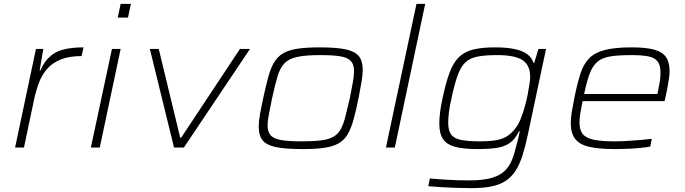

<svg xmlns="http://www.w3.org/2000/svg" viewBox="-20 -763 3544 993"><path d="M58 0 166 -510H204L185 -399H189Q211 -449 242.5 -474.5Q274 -500 316.5 -509Q359 -518 412 -518L402 -473Q336 -473 293 -455Q250 -437 223.5 -406.5Q197 -376 182 -336.5Q167 -297 157 -252L104 0Z M589 -672 604 -743H657L642 -672ZM450 0 559 -510H604L496 0Z M880 0 755 -510H801L912 -51H917L1221 -510H1273L931 0Z M1544 8Q1457 8 1408 -2Q1359 -12 1338.5 -37Q1318 -62 1318 -109Q1318 -135 1324.5 -171.5Q1331 -208 1341 -254Q1355 -319 1367.5 -365Q1380 -411 1398 -441Q1416 -471 1444.5 -487.5Q1473 -504 1518.5 -511Q1564 -518 1632 -518Q1718 -518 1766.5 -508Q1815 -498 1835.5 -473Q1856 -448 1856 -402Q1856 -375 1849.5 -338Q1843 -301 1834 -254Q1821 -189 1808 -143Q1795 -97 1777.5 -67.5Q1760 -38 1731 -21.5Q1702 -5 1657 1.5Q1612 8 1544 8ZM1540 -32Q1601 -32 1640.5 -37Q1680 -42 1704 -55.5Q1728 -69 1742 -94.5Q1756 -120 1766 -159Q1776 -198 1789 -254Q1798 -300 1804.5 -335Q1811 -370 1811 -396Q1811 -429 1795 -447Q1779 -465 1741.5 -471.5Q1704 -478 1636 -478Q1560 -478 1516.5 -468.5Q1473 -459 1450.5 -435Q1428 -411 1415 -367Q1402 -323 1387 -254Q1378 -209 1371 -173.5Q1364 -138 1364 -113Q1364 -81 1380 -63Q1396 -45 1434.5 -38.5Q1473 -32 1540 -32Z M1976 0 2134 -743H2179L2022 0Z M2417 210Q2377 210 2335 208.5Q2293 207 2256 204.5Q2219 202 2195 200L2203 160Q2236 163 2272.5 165.5Q2309 168 2343.5 169Q2378 170 2407 170Q2477 170 2521 157.5Q2565 145 2590 121Q2615 97 2628.5 62.5Q2642 28 2652 -16Q2657 -33 2661 -50Q2665 -67 2668 -84H2664Q2644 -42 2615 -22.5Q2586 -3 2545.5 2.5Q2505 8 2450 8Q2378 8 2334.5 -3.5Q2291 -15 2271.5 -43.5Q2252 -72 2252 -124Q2252 -150 2256 -182.5Q2260 -215 2269 -256Q2286 -336 2305 -387Q2324 -438 2352.5 -466.5Q2381 -495 2426 -506.5Q2471 -518 2539 -518Q2599 -518 2640.5 -509.5Q2682 -501 2706.5 -483Q2731 -465 2739 -438H2743L2765 -510H2804L2710 -67Q2697 -5 2682 41.5Q2667 88 2646.5 120Q2626 152 2596 172Q2566 192 2522.5 201Q2479 210 2417 210ZM2462 -32Q2516 -32 2549.5 -38.5Q2583 -45 2605.5 -60.5Q2628 -76 2647 -101Q2661 -119 2672.5 -147.5Q2684 -176 2693.5 -209Q2703 -242 2709 -273.5Q2715 -305 2718.5 -329.5Q2722 -354 2722 -365Q2722 -426 2682.5 -452Q2643 -478 2552 -478Q2490 -478 2450.5 -470.5Q2411 -463 2387 -440.5Q2363 -418 2347 -373.5Q2331 -329 2315 -255Q2306 -215 2302 -183.5Q2298 -152 2298 -128Q2298 -88 2313.5 -67Q2329 -46 2365.5 -39Q2402 -32 2462 -32Z M3162 8Q3076 8 3026 -4Q2976 -16 2954 -45.5Q2932 -75 2932 -126Q2932 -152 2937 -183Q2942 -214 2950 -254Q2965 -329 2981.5 -380.5Q2998 -432 3027 -461.5Q3056 -491 3108 -504.5Q3160 -518 3246 -518Q3322 -518 3364.5 -506Q3407 -494 3425 -467Q3443 -440 3443 -394Q3443 -381 3440.5 -361.5Q3438 -342 3433 -315.5Q3428 -289 3421 -256L3417 -240H2993Q2986 -206 2981.5 -178.5Q2977 -151 2977 -129Q2977 -92 2993.5 -70.5Q3010 -49 3050 -40.5Q3090 -32 3157 -32Q3188 -32 3222.5 -34Q3257 -36 3291.5 -39Q3326 -42 3351 -45L3343 -5Q3322 -1 3291.5 2Q3261 5 3227.5 6.5Q3194 8 3162 8ZM3001 -277H3380L3384 -297Q3391 -330 3393.5 -349.5Q3396 -369 3396 -387Q3396 -427 3380 -446.5Q3364 -466 3330.5 -472Q3297 -478 3245 -478Q3177 -478 3135 -471Q3093 -464 3069 -443Q3045 -422 3030 -382.5Q3015 -343 3001 -277Z"/></svg>

Font: Saira Expanded ExtraLight
Style: Italic
Weight: 250
Width: 7
Italic angle: -12°
Designer: Hector Gatti with collaboration of the Omnibus-Type team
Foundry: Omnibus-Type
Version: Version 1.101